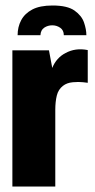

<svg xmlns="http://www.w3.org/2000/svg" viewBox="-20 -678 344 698"><path d="M171 -658Q225 -658 251 -639.5Q277 -621 285.5 -596Q294 -571 294 -550H212Q212 -568 199 -577Q186 -586 170 -586Q154 -586 141 -577.5Q128 -569 127 -550H44Q44 -580 57 -604.5Q70 -629 97.5 -643.5Q125 -658 171 -658ZM25 0V-495H158L170 -431Q177 -449 189.5 -463Q202 -477 218 -485Q254 -505 299 -496V-377Q299 -377 282.5 -379Q266 -381 244.5 -379Q223 -377 209 -366Q192 -353 186.5 -330.5Q181 -308 181 -279V0Z"/></svg>

Font: Alumni Sans Thin Black
Style: Regular
Weight: 900
Version: Version 1.018